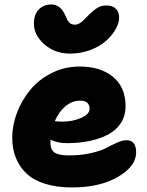

<svg xmlns="http://www.w3.org/2000/svg" viewBox="-20 -843 651 849"><path d="M289.1 -606Q223.1 -606 176.5 -646.7Q129.9 -687.5 129.9 -737.8Q129.9 -778.8 151.4 -801Q172.9 -823.2 207 -823.2Q245.1 -823.2 266.1 -780.8Q268.1 -776.9 272 -767.8Q275.9 -758.8 278.3 -754.4Q280.8 -750 285.4 -744.4Q290 -738.8 296.9 -736.3Q303.7 -733.9 313 -733.9Q321.3 -733.9 330.6 -739.3Q339.8 -744.6 345.7 -750Q351.6 -755.4 362.5 -766.8Q373.5 -778.3 377.9 -782.2Q397 -800.3 413.1 -809.6Q429.2 -818.8 450.2 -818.8Q478 -818.8 492.4 -804.4Q506.8 -790 506.8 -765.1Q506.8 -741.2 491.2 -713.6Q475.6 -686 448.5 -661.9Q421.4 -637.7 379.2 -621.8Q336.9 -606 289.1 -606ZM297.9 -14.2Q230.5 -14.2 179.2 -30.3Q127.9 -46.4 96.7 -76.2Q65.4 -106 49.8 -145.5Q34.2 -185.1 34.2 -233.9Q34.2 -289.6 55.4 -345.2Q76.7 -400.9 114.3 -446.3Q151.9 -491.7 209 -520.3Q266.1 -548.8 332 -548.8Q424.3 -548.8 479.7 -503.2Q535.2 -457.5 535.2 -373Q535.2 -331.1 514.6 -299.1Q494.1 -267.1 457.8 -248Q421.4 -229 375.7 -219.5Q330.1 -210 275.9 -210Q235.8 -210 203.1 -225.1V-210.9Q203.1 -181.2 221.2 -168.5Q239.3 -155.8 285.2 -155.8Q338.9 -155.8 383.5 -166.3Q428.2 -176.8 451.4 -189.5Q474.6 -202.1 498.3 -212.6Q522 -223.1 539.1 -223.1Q582 -223.1 582 -168.9Q582 -108.4 502.2 -61.3Q422.4 -14.2 297.9 -14.2ZM335 -397.9Q298.8 -397.9 269.5 -373.3Q240.2 -348.6 222.2 -307.1Q241.7 -305.2 256.8 -305.2Q300.8 -305.2 338.4 -321.5Q376 -337.9 376 -361.8Q376 -397.9 335 -397.9Z"/></svg>

Font: Shantell Sans Bouncy
Style: Regular
Weight: 800
Designer: Stephen Nixon, Anya Danilova, Shantell Martin
Foundry: Arrow Type
Version: Version 1.006;[9816181b4]